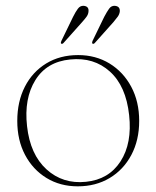

<svg xmlns="http://www.w3.org/2000/svg" viewBox="-20 -648 552 678"><path d="M256 -453.5Q318 -453.5 366.8 -423.8Q415.5 -394 443.5 -341.5Q471.5 -289 471.5 -221Q471.5 -153 443.8 -100.8Q416 -48.5 367 -19.2Q318 10 254.5 10Q192.5 10 144.2 -19.5Q96 -49 68.5 -101Q41 -153 41 -221Q41 -289.5 67.8 -341.8Q94.5 -394 143 -423.8Q191.5 -453.5 256 -453.5ZM283.5 -6Q364 -14 405.5 -78Q447 -142 436 -241.5Q425 -344 368.2 -395.2Q311.5 -446.5 228 -438Q145 -430 104.8 -365Q64.5 -300 75.5 -202.5Q86.5 -102.5 144.2 -50Q202 2.5 283.5 -6ZM238 -588.5Q247 -606.5 255 -617.2Q263 -628 275 -627.5Q294.5 -626 292.5 -607.5Q292 -598 285.8 -589.2Q279.5 -580.5 270.5 -570.5L204.5 -496.5Q200 -491.5 196 -494Q193.5 -496 196.5 -503ZM348 -588.5Q357.5 -606.5 365.2 -617.2Q373 -628 385 -627.5Q404.5 -626 403 -607.5Q402 -598 395.8 -589.2Q389.5 -580.5 381 -570.5L315 -496.5Q310.5 -491.5 306.5 -494Q304 -496.5 306.5 -503Z"/></svg>

Font: Fraunces 72pt S000 Thin
Style: Regular
Weight: 100
Version: Version 1.000; ttfautohint (v1.8.3)